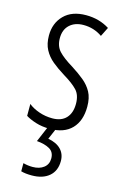

<svg xmlns="http://www.w3.org/2000/svg" viewBox="-120 -595 566 889"><g transform="rotate(15 163.0 -151.0)"><path d="M293 -134Q293 -66 256.5 -28Q220 10 151 10Q114 10 84 0.5Q54 -9 35 -21V-78Q56 -61 86.5 -50.5Q117 -40 150 -40Q193 -40 216 -64.5Q239 -89 239 -133Q239 -175 217.5 -198Q196 -221 151 -248Q117 -269 91.5 -290Q66 -311 51 -339Q36 -367 36 -407Q36 -466 73.5 -504Q111 -542 179 -542Q242 -542 291 -511L269 -467Q229 -495 179 -495Q138 -495 113 -472Q88 -449 88 -408Q88 -370 109.5 -346.5Q131 -323 179 -294Q212 -273 237.5 -252Q263 -231 278 -203.5Q293 -176 293 -134ZM240 141Q240 188 209.5 214Q179 240 126 240Q96 240 75 234V195Q97 201 120 201Q153 201 173.5 185Q194 169 194 141Q194 110 170.5 96.5Q147 83 109 80L143 0H181L157 56Q197 63 218.5 85Q240 107 240 141Z"/></g></svg>

Font: Noto Sans Telugu ExtraCondensed Light
Style: Regular
Weight: 300
Width: 2
Designer: Jelle Bosma - Monotype Design Team
Foundry: Monotype Imaging Inc.
Version: Version 2.005; ttfautohint (v1.8.4.7-5d5b)